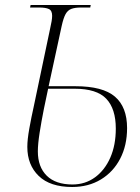

<svg xmlns="http://www.w3.org/2000/svg" viewBox="-20 -734 559 766"><path d="M268 12Q180 12 134.5 -32Q89 -76 89 -148Q89 -177 97 -221.5Q105 -266 114 -306L180 -620Q188 -654 188 -671Q188 -692 175 -698Q162 -704 137 -704H100L102 -714H342L340 -704H303Q279 -704 264.5 -698.5Q250 -693 241.5 -677.5Q233 -662 226 -630L174 -390H281Q390 -390 438.5 -348.5Q487 -307 487 -223Q487 -154 459.5 -101Q432 -48 382.5 -18Q333 12 268 12ZM269 2Q320 2 359 -26.5Q398 -55 420 -105Q442 -155 442 -221Q442 -300 404 -340Q366 -380 278 -380H172L155 -299Q145 -249 138 -204Q131 -159 131 -130Q131 -68 166.5 -33Q202 2 269 2Z"/></svg>

Font: Noto Serif Display ExtraLight
Style: Italic
Weight: 200
Italic angle: -12°
Designer: Monotype Design Team
Foundry: Monotype Imaging Inc.
Version: Version 2.009